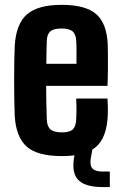

<svg xmlns="http://www.w3.org/2000/svg" viewBox="-20 -629 494 785"><path d="M234 9.2Q132.6 9.2 89.1 -29.6Q45.6 -68.4 40.3 -154.6Q39 -181.8 38.4 -221.1Q37.8 -260.5 37.8 -303Q37.8 -345.5 38.5 -383Q39.2 -420.5 40.3 -443.7Q46.3 -532.9 91.2 -571.1Q136 -609.2 232.3 -609.2Q329.5 -609.2 372.9 -571.6Q416.3 -534 420.4 -448.9Q420.9 -437 421.2 -408.1Q421.4 -379.2 421.2 -343.9Q420.9 -308.6 419.4 -277.8H168.6Q168.6 -245.1 169.4 -211.2Q170.1 -177.4 171.4 -140.1Q172.4 -111.8 186.6 -99.8Q200.8 -87.8 233.5 -87.8Q264.9 -87.8 277.5 -99.8Q290.1 -111.8 291.6 -140.9Q292.6 -155.9 292.7 -176.7Q292.9 -197.4 291.4 -226H419.4Q420.4 -216.8 420.9 -193.9Q421.4 -170.9 420.4 -154.6Q416.2 -67.1 373.1 -28.9Q330.1 9.2 234 9.2ZM169.4 -368.2H292.6Q292.7 -388.5 292.8 -408Q292.9 -427.6 292.6 -442.2Q292.2 -456.9 291.6 -462.8Q290 -489.8 276.5 -501.1Q262.9 -512.5 232.3 -512.5Q198.8 -512.5 185.6 -500.6Q172.4 -488.8 171.4 -462.8Q170.9 -438.6 170.1 -414.8Q169.4 -391.1 169.4 -368.2ZM429 135.8H399.1Q330.4 135.8 301.7 108.3Q273 80.9 282.1 20.2L290.2 -27.3H359.2L350.9 20.2Q346.7 48.1 358.4 60.3Q370 72.4 399.3 72.4H429Z"/></svg>

Font: Big Shoulders Text SC Thin
Style: Regular
Weight: 100
Designer: Patric King
Foundry: XO Type Co
Version: Version 2.002